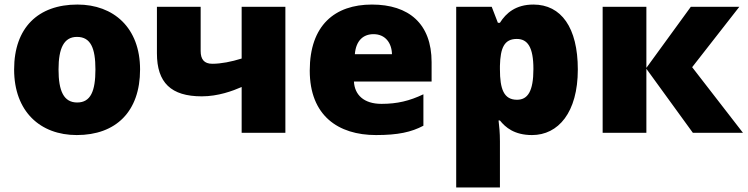

<svg xmlns="http://www.w3.org/2000/svg" viewBox="-20 -583 3282 843"><path d="M595 -278C595 -461 479 -563 320 -563C147 -563 42 -461 42 -278C42 -93 157 10 317 10C489 10 595 -93 595 -278ZM237 -278C237 -372 261 -421 318 -421C378 -421 399 -372 399 -278C399 -183 378 -133 319 -133C260 -133 237 -183 237 -278Z M861 -553H669V-349C669 -220 731 -160 866 -160C938 -160 1002 -184 1041 -201V0H1233V-553H1041V-326C996 -312 951 -303 912 -303C876 -303 861 -323 861 -359Z M1613 -563C1450 -563 1340 -472 1340 -273C1340 -76 1464 10 1631 10C1728 10 1786 -3 1839 -31V-169C1778 -140 1724 -127 1655 -127C1577 -127 1537 -167 1534 -225H1875V-310C1875 -479 1775 -563 1613 -563ZM1620 -433C1672 -433 1700 -394 1701 -345H1538C1543 -406 1576 -433 1620 -433Z M2322 -563C2245 -563 2202 -526 2175 -483H2166L2139 -553H1983V240H2175V38C2175 -1 2172 -29 2169 -54H2175C2199 -24 2238 10 2316 10C2431 10 2517 -89 2517 -278C2517 -462 2444 -563 2322 -563ZM2249 -412C2296 -412 2322 -377 2322 -280C2322 -182 2297 -145 2250 -145C2192 -145 2175 -192 2175 -279V-294C2177 -373 2194 -412 2249 -412Z M3013 -553 2818 -285V-553H2626V0H2818V-281L3022 0H3242L3019 -288L3226 -553Z"/></svg>

Font: Noto Sans UI Black
Style: Regular
Weight: 900
Designer: Monotype Design Team
Foundry: Monotype Imaging Inc.
Version: Version 1.901